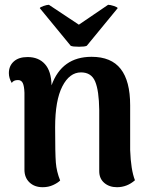

<svg xmlns="http://www.w3.org/2000/svg" viewBox="-20 -767 626 801"><path d="M543 -15Q510 14 468 14Q436 14 415 -4Q394 -22 394 -53V-308Q393 -389 377 -427Q361 -465 318 -465Q270 -465 240 -406.5Q210 -348 210 -236Q210 -126 213 -88.5Q216 -51 231 -14Q221 -4 201.5 5Q182 14 158 14Q124 14 103 -6Q82 -26 82 -59V-380Q81 -408 75 -420.5Q69 -433 55 -433Q36 -433 29 -421Q17 -441 17 -462Q17 -492 37.5 -510.5Q58 -529 95 -529Q141 -529 167.5 -499.5Q194 -470 195 -411Q238 -530 362 -530Q444 -530 483.5 -479.5Q523 -429 523 -328V-141Q526 -58 543 -15ZM309 -664 431 -747Q440 -747 455 -742Q470 -737 471 -733L342 -576Q334 -572 310 -572Q283 -572 275 -576L146 -733Q147 -737 161.5 -742Q176 -747 184 -747Z"/></svg>

Font: Arima Madurai Black
Style: Regular
Weight: 900
Designer: Joana Correia and Natanael Gama
Foundry: NDISCOVER
Version: Version 1.020